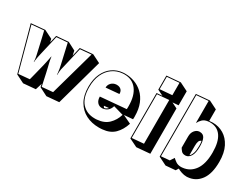

<svg xmlns="http://www.w3.org/2000/svg" viewBox="-86 -1364 2610 2015"><g transform="rotate(30 1218.5 -356.5)"><path d="M411 3 404 -34 379 46 232 59 132 9 -14 -528 154 -543 254 -493 263 -456 284 -545 430 -557 526 -507 537 -452 562 -559 717 -573 817 -523 660 41 511 54ZM570 -549Q570 -549 564 -524Q558 -499 549.5 -461.5Q541 -424 531.5 -383.5Q522 -343 514.5 -311Q507 -279 504 -267Q501 -254 500 -237Q499 -220 498.5 -208Q498 -196 498 -196L495 -195Q495 -195 493.5 -216Q492 -237 487 -265Q485 -279 477.5 -311Q470 -343 461 -383Q452 -423 443.5 -460Q435 -497 429.5 -521.5Q424 -546 424 -546L292 -535Q292 -535 286.5 -511Q281 -487 272.5 -449.5Q264 -412 254.5 -372.5Q245 -333 238 -301Q231 -269 228 -256Q223 -231 221.5 -215Q220 -199 220 -193V-191H217Q217 -191 215.5 -213.5Q214 -236 207 -267Q204 -281 197 -311.5Q190 -342 181.5 -379.5Q173 -417 165 -452Q157 -487 151.5 -509.5Q146 -532 146 -532L-1 -519L139 -1L272 -13Q272 -13 277.5 -34Q283 -55 291 -86.5Q299 -118 307.5 -152.5Q316 -187 323 -215Q330 -243 332 -255Q336 -271 339 -288.5Q342 -306 344.5 -318.5Q347 -331 347 -331L350 -332Q350 -332 351.5 -320Q353 -308 356 -291Q359 -274 363 -259Q366 -247 373 -218Q380 -189 388 -153Q396 -117 403 -83.5Q410 -50 415 -28Q420 -6 420 -6L551 -18L703 -561Z M1416 -134Q1389 -50 1336.5 2Q1284 54 1194 62Q1183 63 1172.5 63.5Q1162 64 1151 64Q1064 64 994.5 28.5Q925 -7 884 -78Q843 -149 843 -254Q843 -346 874.5 -413Q906 -480 960.5 -518.5Q1015 -557 1085 -563Q1092 -564 1099.5 -564Q1107 -564 1114 -564Q1170 -564 1224.5 -544.5Q1279 -525 1323.5 -484Q1368 -443 1394.5 -378.5Q1421 -314 1421 -224Q1421 -216 1421 -207.5Q1421 -199 1420 -191L1315 -182ZM1180 -211Q1171 -177 1147 -155Q1123 -133 1085 -129H1077Q1043 -129 1021 -154Q999 -179 999 -223L1310 -250Q1311 -260 1311 -269.5Q1311 -279 1311 -288Q1311 -414 1257 -484Q1203 -554 1108 -554Q1103 -554 1097.5 -554Q1092 -554 1086 -553Q1019 -548 966 -510.5Q913 -473 883 -408Q853 -343 853 -254Q853 -125 911 -61Q969 3 1065 3Q1072 3 1079 3Q1086 3 1093 2Q1179 -5 1229.5 -54Q1280 -103 1302 -176ZM1004 -335Q1004 -368 1027 -392Q1050 -416 1086 -419H1095Q1125 -419 1144.5 -401.5Q1164 -384 1164 -349ZM1085 -161Q1085 -156 1089.5 -151Q1094 -146 1099 -141Q1117 -146 1127 -153Q1137 -160 1144 -167Z M1496 -3V-553L1564 -558L1494 -593V-763L1661 -777L1761 -727V-557L1690 -551L1758 -517V32L1596 46ZM1504 -754V-604L1651 -616V-766ZM1506 -544V-14L1648 -26V-556Z M1858 9V-751L2021 -765L2121 -715V-576Q2144 -579 2165 -579Q2236 -579 2295.5 -543.5Q2355 -508 2391.5 -436.5Q2428 -365 2428 -256Q2428 -112 2371.5 -35.5Q2315 41 2222 49Q2219 49 2215.5 49.5Q2212 50 2208 50Q2176 50 2144.5 39.5Q2113 29 2095 17L2075 49L1958 59ZM2002 -59Q2016 -45 2041.5 -27Q2067 -9 2107 -9Q2110 -9 2113.5 -9.5Q2117 -10 2121 -10Q2211 -18 2264.5 -92.5Q2318 -167 2318 -306Q2318 -435 2271.5 -501Q2225 -567 2139 -567Q2135 -567 2129.5 -567Q2124 -567 2119 -566Q2073 -562 2048 -537Q2023 -512 2014 -490L2011 -491V-754L1868 -742V-1L1970 -10ZM2082 -136Q2051 -136 2035.5 -154Q2020 -172 2011 -188V-324Q2011 -368 2033.5 -396Q2056 -424 2087 -427H2095Q2137 -427 2154 -392.5Q2171 -358 2171 -293Q2171 -214 2147.5 -176.5Q2124 -139 2089 -136ZM2121 -160Q2140 -175 2150.5 -208Q2161 -241 2161 -293Q2161 -310 2160 -327Q2159 -344 2156 -354Q2136 -348 2128.5 -328Q2121 -308 2121 -274Z"/></g></svg>

Font: Rampart One
Style: Regular
Weight: 400
Designer: Fontworks Inc.
Foundry: Fontworks Inc.
Version: Version 1.100